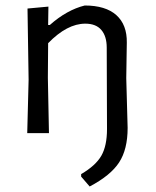

<svg xmlns="http://www.w3.org/2000/svg" viewBox="-20 -484 567 698"><path d="M413 106.5C433.7 74.8 444 33 444 -19L439 -200L441 -329C441.7 -372.3 429 -405.7 403 -429C377 -452.3 338.7 -464 288 -464C244.7 -453.3 202.3 -429.7 161 -393H155L156 -460L80 -453L84 -194L79 0H158L154 -201L155 -327C201 -374.3 246 -398 290 -398C316 -398 335.5 -390.3 348.5 -375C361.5 -359.7 368 -338.3 368 -311L369 -15C369 25.7 362.2 58 348.5 82C334.8 106 310.3 128.3 275 149V158L306 194C356.7 167.3 392.3 138.2 413 106.5Z"/></svg>

Font: Alegreya Sans
Style: Regular
Weight: 400
Designer: Juan Pablo del Peral
Foundry: Huerta Tipografica
Version: Version 1.000;PS 001.000;hotconv 1.0.70;makeotf.lib2.5.58329